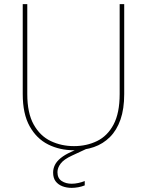

<svg xmlns="http://www.w3.org/2000/svg" viewBox="-20 -720 712 929"><path d="M392 -16 399 0 328 33Q289 51 273.5 71.5Q258 92 258 113Q258 142 278 155.5Q298 169 327 169Q342 169 358.5 165.5Q375 162 390 156V177Q375 183 358.5 186Q342 189 327 189Q302 189 281.5 181Q261 173 249 157Q237 141 237 115Q237 96 245.5 78.5Q254 61 273.5 45Q293 29 324 15ZM90 -700H112V-265Q112 -173 143 -117.5Q174 -62 225.5 -37.5Q277 -13 338 -13Q399 -13 449.5 -37.5Q500 -62 529.5 -117.5Q559 -173 559 -265V-700H581V-265Q581 -193 563 -141.5Q545 -90 512 -57Q479 -24 434.5 -8.5Q390 7 338 7Q269 7 213 -21Q157 -49 123.5 -109Q90 -169 90 -265Z"/></svg>

Font: Albert Sans Thin
Style: Regular
Weight: 250
Designer: Andreas Rasmussen
Foundry: a.Foundry
Version: Version 1.025